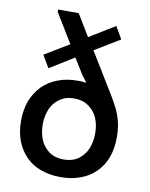

<svg xmlns="http://www.w3.org/2000/svg" viewBox="-83 -789 671 860"><g transform="rotate(10 252.0 -359.5)"><path d="M252 9.8Q301.8 9.8 340.8 -4.9Q380.9 -18.6 411.1 -48.8Q440.4 -78.1 455.1 -118.2Q469.7 -158.2 469.7 -209Q469.7 -233.4 466.8 -254.9Q463.9 -276.4 458 -294.9Q452.1 -313.5 442.4 -335Q431.6 -356.4 417 -381.8Q377.9 -446.3 298.8 -575.2Q327.1 -592.8 413.1 -644.5Q405.3 -659.2 380.9 -700.2Q351.6 -682.6 264.6 -628.9Q250 -653.3 205.1 -727.5Q181.6 -727.5 111.3 -727.5Q111.3 -725.6 111.3 -716.8Q130.9 -683.6 192.4 -584Q164.1 -567.4 81.1 -516.6Q88.9 -502.9 114.3 -460.9Q141.6 -477.5 224.6 -529.3Q234.4 -514.6 261.7 -469.7Q267.6 -459 275.4 -449.2Q282.2 -439.5 290 -429.7Q290 -428.7 290 -425.8Q281.2 -427.7 271.5 -428.7Q261.7 -428.7 252 -428.7Q202.1 -428.7 163.1 -413.1Q123 -398.4 92.8 -368.2Q63.5 -336.9 48.8 -297.9Q34.2 -257.8 34.2 -209Q34.2 -159.2 48.8 -119.1Q63.5 -79.1 92.8 -48.8Q122.1 -18.6 162.1 -4.9Q202.1 9.8 252 9.8ZM371.1 -210Q371.1 -176.8 362.3 -151.4Q354.5 -126 337.9 -107.4Q321.3 -87.9 299.8 -79.1Q278.3 -70.3 252 -70.3Q225.6 -70.3 204.1 -79.1Q182.6 -87.9 166 -107.4Q149.4 -126 141.6 -151.4Q132.8 -176.8 132.8 -210Q132.8 -241.2 141.6 -266.6Q149.4 -292 166 -310.5Q182.6 -329.1 204.1 -338.9Q224.6 -347.7 252 -347.7Q278.3 -347.7 299.8 -338.9Q321.3 -329.1 337.9 -310.5Q354.5 -293 362.3 -267.6Q371.1 -242.2 371.1 -210Z"/></g></svg>

Font: TextaAlt
Style: Bold
Weight: 400
Designer: Daniel Hernandez & Miguel Hernandez
Version: Version 1.005;com.myfonts.easy.latinotype.texta.alt-bold.wfk